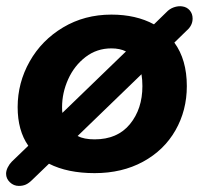

<svg xmlns="http://www.w3.org/2000/svg" viewBox="-31 -566 658 631"><path d="M602 -505Q602 -482 582 -465L542 -426Q583 -370 583 -283Q583 -203 545.5 -137.5Q508 -72 439 -34.5Q370 3 280 3Q191 3 130 -28L75 25Q64 36 54 40.5Q44 45 31 45Q14 45 1.5 33Q-11 21 -11 5Q-11 -5 -5.5 -16Q0 -27 8 -35L62 -87Q27 -137 27 -214Q27 -294 66.5 -364Q106 -434 176.5 -476Q247 -518 335 -518Q416 -518 475 -486L515 -525Q526 -537 540.5 -542Q555 -547 568 -545Q583 -543 592.5 -532Q602 -521 602 -505ZM174 -195 383 -397Q363 -407 335 -407Q287 -407 250 -378.5Q213 -350 193 -305.5Q173 -261 173 -214Q173 -201 174 -195ZM434 -322 224 -119Q245 -108 280 -108Q355 -108 396 -158Q437 -208 437 -283Q437 -304 434 -322Z"/></svg>

Font: Mali
Style: Bold Italic
Weight: 700
Italic angle: -10°
Version: Version 1.000; ttfautohint (v1.6)